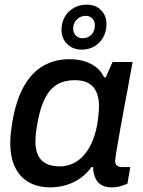

<svg xmlns="http://www.w3.org/2000/svg" viewBox="-20 -792 613 824"><path d="M195 12Q143 12 104.5 -9.5Q66 -31 45 -73.5Q24 -116 24 -180Q24 -200 26.5 -222Q29 -244 33 -269Q49 -363 83 -422.5Q117 -482 166.5 -510Q216 -538 278 -538Q313 -538 341.5 -529.5Q370 -521 392 -504Q414 -487 427 -460H434L463 -526H549L526 -399Q519 -362 511.5 -322.5Q504 -283 497.5 -245.5Q491 -208 485.5 -177.5Q480 -147 477 -126.5Q474 -106 474 -101Q474 -88 482 -81.5Q490 -75 503 -75H539L527 -4Q517 1 499.5 6.5Q482 12 458 12Q431 12 413 0.5Q395 -11 387 -33Q384 -42 381.5 -52.5Q379 -63 380 -75H373Q340 -31 294.5 -9.5Q249 12 195 12ZM238 -78Q264 -78 289 -88.5Q314 -99 335 -120.5Q356 -142 372 -175.5Q388 -209 397 -256Q400 -275 401.5 -289Q403 -303 404 -314Q405 -325 405 -334Q405 -371 394 -396.5Q383 -422 360 -435Q337 -448 301 -448Q258 -448 226.5 -430Q195 -412 174.5 -373Q154 -334 142 -271Q138 -250 136 -235Q134 -220 133 -208Q132 -196 132 -186Q132 -131 158 -104.5Q184 -78 238 -78ZM330 -579Q293 -579 268.5 -603Q244 -627 244 -663Q244 -711 275 -741.5Q306 -772 354 -772Q390 -772 413.5 -748.5Q437 -725 437 -689Q437 -658 423.5 -633Q410 -608 386 -593.5Q362 -579 330 -579ZM333 -628Q350 -628 362 -635Q374 -642 380.5 -654.5Q387 -667 387 -683Q387 -701 376.5 -712.5Q366 -724 348 -724Q333 -724 320.5 -716.5Q308 -709 301 -697Q294 -685 294 -668Q294 -651 305.5 -639.5Q317 -628 333 -628Z"/></svg>

Font: Archivo SemiBold Medium
Style: Italic
Weight: 500
Italic angle: -10°
Version: Version 2.001